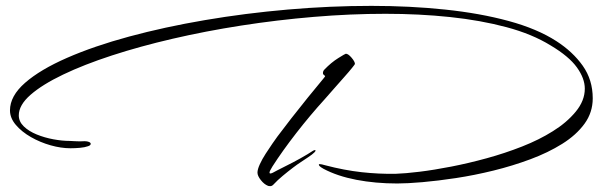

<svg xmlns="http://www.w3.org/2000/svg" viewBox="-20 -530 2039 654"><path d="M1333 95Q1259 95 1194 82.5Q1129 70 1082 45Q1066 36 1066 31Q1066 29 1069 29Q1072 29 1076.5 30Q1081 31 1088 33Q1153 50 1211.5 56.5Q1270 63 1328 62Q1360 61 1409 55Q1458 49 1517 37.5Q1576 26 1638 9Q1700 -8 1758.5 -31Q1817 -54 1863 -83Q1910 -112 1941 -149.5Q1972 -187 1972 -228Q1972 -263 1945 -300.5Q1918 -338 1856 -375Q1793 -414 1705 -437.5Q1617 -461 1512.5 -472Q1408 -483 1293 -483Q1174 -483 1049 -472.5Q924 -462 802 -443Q680 -424 568 -398Q456 -372 361 -341Q266 -310 195 -276Q124 -242 84 -207Q44 -172 44 -137Q44 -116 61 -99.5Q78 -83 105 -72Q132 -61 162 -55.5Q192 -50 217 -50Q221 -50 236.5 -49Q252 -48 267 -49H269Q277 -49 283 -46.5Q289 -44 289 -40Q289 -35 280 -32Q269 -28 252.5 -26.5Q236 -25 220 -25Q188 -25 152.5 -35Q117 -45 85.5 -63Q54 -81 34 -104.5Q14 -128 14 -154Q14 -203 65.5 -248Q117 -293 208.5 -333Q300 -373 420 -405.5Q540 -438 678 -461.5Q816 -485 960.5 -497.5Q1105 -510 1245 -510Q1376 -510 1495.5 -497.5Q1615 -485 1712.5 -458.5Q1810 -432 1875 -390Q1931 -354 1965 -306Q1999 -258 1999 -195Q1999 -147 1971 -108.5Q1943 -70 1895 -40Q1847 -10 1786.5 12.5Q1726 35 1661 51Q1596 67 1533.5 76.5Q1471 86 1419 90.5Q1367 95 1333 95ZM893 103Q880 98 868.5 83.5Q857 69 857 58Q857 47 865 29.5Q873 12 885 -6.5Q897 -25 908 -41Q919 -57 925 -65Q945 -92 972 -126.5Q999 -161 1028 -197Q1057 -233 1083 -264Q1088 -270 1087.5 -271Q1087 -272 1082 -276Q1080 -277 1080 -281Q1080 -288 1085 -293Q1108 -317 1132 -332Q1156 -347 1158 -347Q1166 -347 1177.5 -333.5Q1189 -320 1189 -312Q1189 -311 1179 -298.5Q1169 -286 1152.5 -267.5Q1136 -249 1118.5 -229Q1101 -209 1086 -192Q1036 -137 989 -76.5Q942 -16 908 37Q898 53 898 58Q898 61 901 61Q906 61 923 51Q932 46 954.5 35Q977 24 1003 9.5Q1029 -5 1047 -17Q1053 -20 1054.5 -18Q1056 -16 1051 -11Q1044 -4 1030.5 5Q1017 14 1002 24Q994 29 977.5 41.5Q961 54 943 69Q925 84 913 97Q907 104 901 104Q895 104 893 103Z"/></svg>

Font: WindSong
Style: Regular
Weight: 400
Designer: Robert E. Leuschke
Foundry: Robert E. Leuschke
Version: Version 1.010; ttfautohint (v1.8.3)